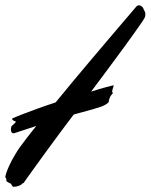

<svg xmlns="http://www.w3.org/2000/svg" viewBox="-90 -696 572 729"><path d="M458 -655.8Q459.5 -652.8 460.7 -649.9Q461.9 -647 461.9 -643.1Q461.9 -637.7 460.7 -632.8Q459.5 -627.9 457 -625Q455.1 -620.6 444.8 -606Q434.6 -591.3 419.2 -569.6Q403.8 -547.9 384 -520.8Q364.3 -493.7 342.5 -464.4Q320.8 -435.1 298.6 -405.3Q276.4 -375.5 255.9 -348.1Q271 -353 286.6 -357.7Q302.2 -362.3 314.7 -365.7Q327.1 -369.1 335 -370.8Q342.8 -372.6 341.8 -371.1L336.9 -355Q335.9 -352.1 335.7 -348.6Q335.4 -345.2 337.9 -345.2Q338.9 -342.8 337.9 -341.8Q337.9 -340.8 332.5 -335Q327.1 -329.1 323.2 -314V-309.1Q322.3 -308.1 321 -306.6Q319.8 -305.2 317.4 -303.2Q314.9 -301.3 310.1 -298.3Q305.2 -295.4 296.9 -292Q291 -289.6 262.7 -281.2Q234.4 -272.9 189.9 -261.2Q174.3 -240.7 154.8 -214.6Q135.3 -188.5 115 -160.9Q94.7 -133.3 75.4 -106.9Q56.2 -80.6 41 -59.3Q25.9 -38.1 15.9 -24.4Q5.9 -10.7 4.9 -8.8Q2 -3.4 0.2 -1.7Q-1.5 0 -3.9 0H-4.9Q-5.4 2.4 -9 4.9Q-12.7 7.3 -17.6 9.3Q-22.5 11.2 -27.8 12.2Q-33.2 13.2 -37.1 13.2Q-41 13.2 -42.5 11.5Q-43.9 9.8 -45.2 7.3Q-46.4 4.9 -47.6 2.9Q-48.8 1 -51.8 0Q-56.6 -2.4 -61.3 -4.9Q-65.9 -7.3 -65.9 -11.2V-14.2Q-65.9 -18.1 -67.9 -20Q-69.8 -22 -69.8 -25.9Q-69.3 -28.8 -66.2 -39.1Q-63 -49.3 -54.9 -67.1Q-46.9 -85 -32 -110.1Q-17.1 -135.3 7.8 -167Q16.1 -178.2 26.4 -190.9Q36.6 -203.6 47.9 -217.8L-37.1 -189.9Q-42.5 -189.5 -44.9 -192.4Q-47.4 -195.3 -48.1 -199.2Q-48.8 -203.1 -48.3 -207.8Q-47.9 -212.4 -46.9 -215.8Q-45.4 -217.8 -42.7 -220.2Q-40 -222.7 -37.4 -225.1Q-34.7 -227.5 -32.5 -229.7Q-30.3 -231.9 -29.8 -233.9Q-29.3 -234.4 -31.7 -235.1Q-34.2 -235.8 -36.9 -237.1Q-39.6 -238.3 -42 -240.5Q-44.4 -242.7 -43.9 -246.1Q-23.9 -254.9 1.5 -264.6Q23.4 -272.9 53.5 -283.9Q83.5 -294.9 121.1 -307.1Q153.8 -347.2 189 -389.4Q224.1 -431.6 257.8 -471.4Q291.5 -511.2 321.8 -546.9Q352.1 -582.5 375.2 -609.6Q398.4 -636.7 412.6 -653.3Q426.8 -669.9 428.2 -671.9Q432.1 -675.8 438 -675.8Q443.4 -675.8 449.2 -670.9Q451.7 -668.5 452.6 -667.2Q453.6 -666 454.1 -664.6Q454.6 -663.1 455.1 -661.1Q455.6 -659.2 458 -655.8Z"/></svg>

Font: Oregano
Style: Italic
Weight: 400
Italic angle: -12°
Designer: Astigmatic (AOETI)
Foundry: Astigmatic (AOETI)
Version: Version 1.000